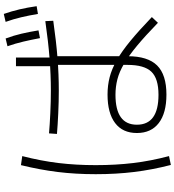

<svg xmlns="http://www.w3.org/2000/svg" viewBox="27 -916 945 1040"><g transform="rotate(-90 500.0 -395.5)"><path d="M508 33Q408 33 354 -8.5Q300 -50 300 -127Q300 -204 354 -245Q408 -286 508 -286Q558 -286 602.5 -274.5Q647 -263 694.5 -236Q742 -209 798.5 -162.5Q855 -116 928 -46L897 -13Q827 -81 773.5 -125.5Q720 -170 676 -196Q632 -222 591.5 -232.5Q551 -243 507 -243Q345 -243 345 -127Q345 -10 507 -10Q595 -10 632 -48.5Q669 -87 669 -178V-578H662V-782H709V-581H716V-177Q716 -68 666 -17.5Q616 33 508 33ZM127 57Q101 -44 89 -141.5Q77 -239 77 -350Q77 -460 89 -556.5Q101 -653 126 -755L175 -748Q149 -647 137.5 -552Q126 -457 126 -350Q126 -241 137.5 -146Q149 -51 175 47ZM814 -652Q805 -700 795 -742.5Q785 -785 770 -828L812 -838Q828 -795 838 -752Q848 -709 856 -660ZM945 -663Q937 -711 927 -753.5Q917 -796 902 -838L945 -848Q960 -805 970 -762Q980 -719 987 -670ZM529 -550Q471 -550 406.5 -553Q342 -556 295 -560L298 -603Q344 -599 407.5 -596Q471 -593 529 -593Q615 -593 704.5 -600Q794 -607 906 -623L908 -580Q796 -564 706.5 -557Q617 -550 529 -550Z"/></g></svg>

Font: M PLUS 2 Thin Light
Style: Regular
Weight: 300
Version: Version 1.001